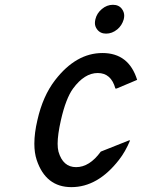

<svg xmlns="http://www.w3.org/2000/svg" viewBox="-20 -767 589 797"><path d="M376 -687Q381.8 -711.9 402.8 -729.5Q423.8 -747.1 448.7 -747.1Q473.6 -747.1 486.3 -729.5Q495.6 -716.8 495.6 -701.7Q495.6 -695.8 493.7 -687Q486.3 -661.1 466.8 -645Q445.3 -627.4 420.4 -627.4Q396 -627.4 382.8 -645.5Q374 -657.2 374 -671.4Q374 -678.2 376 -687ZM520 -184.1Q500.5 -137.2 473.6 -103Q385.7 9.8 276.4 9.8Q169.9 9.8 132.3 -103Q122.6 -132.3 122.6 -170.4Q122.6 -214.8 135.3 -268.6Q157.7 -368.2 208.5 -434.1Q295.4 -546.9 405.3 -546.9Q514.6 -546.9 549.3 -435.5L463.9 -399.4H459Q441.4 -463.9 385.7 -463.9Q330.6 -463.9 283.2 -399.4Q253.4 -358.4 232.9 -268.6Q219.2 -208 219.2 -170.4Q219.2 -151.4 222.7 -137.7Q241.2 -73.2 295.9 -73.2Q351.6 -73.2 398.4 -137.7L515.1 -184.1Z"/></svg>

Font: Nova Script
Style: Regular
Weight: 400
Italic angle: -13°
Version: Version 2.001